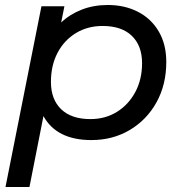

<svg xmlns="http://www.w3.org/2000/svg" viewBox="-20 -555 731 769"><path d="M346 6Q207 6 154 -90L98 194H2L146 -530H238L225 -465Q260 -498 307.5 -516.5Q355 -535 412 -535Q479 -535 532 -508Q585 -481 615.5 -429.5Q646 -378 646 -307Q646 -216 607 -145.5Q568 -75 500 -34.5Q432 6 346 6ZM342 -78Q402 -78 448.5 -107Q495 -136 522 -186.5Q549 -237 549 -302Q549 -372 508 -411.5Q467 -451 391 -451Q331 -451 284 -422.5Q237 -394 210.5 -343.5Q184 -293 184 -227Q184 -157 225 -117.5Q266 -78 342 -78Z"/></svg>

Font: Montserrat Medium
Style: Italic
Weight: 500
Italic angle: -11.3°
Designer: Julieta Ulanovsky
Foundry: Julieta Ulanovsky
Version: Version 9.000; ttfautohint (v1.8.4.7-5d5b)